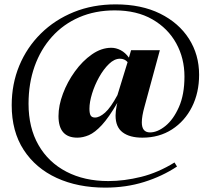

<svg xmlns="http://www.w3.org/2000/svg" viewBox="-20 -749 948 878"><path d="M631 -119.5Q573 -119.5 540.8 -143.8Q508.5 -168 508.5 -220.5Q508.5 -240.5 513.5 -265.5L516.5 -278.5Q477.5 -211.5 445.8 -177.2Q414 -143 386.8 -131.2Q359.5 -119.5 333.5 -119.5Q247.5 -119.5 247.5 -218Q247.5 -266.5 267.8 -320.5Q288 -374.5 322.5 -422.2Q357 -470 400.2 -500.2Q443.5 -530.5 489 -530.5Q510.5 -530.5 531.8 -519.5Q553 -508.5 569.5 -485.5L579.5 -519.5H711L641 -262Q628.5 -217.5 628.5 -189.5Q628.5 -143.5 666 -143.5Q700 -143.5 736.5 -173Q773 -202.5 798.2 -259.5Q823.5 -316.5 823.5 -399Q823.5 -482.5 785.8 -551Q748 -619.5 676.8 -660.5Q605.5 -701.5 504.5 -701.5Q415 -701.5 342.2 -670Q269.5 -638.5 217.8 -581Q166 -523.5 138.2 -445.5Q110.5 -367.5 110.5 -274.5Q110.5 -165 156 -85.8Q201.5 -6.5 283.8 36.2Q366 79 475.5 79Q547.5 79 625.2 59.8Q703 40.5 778 -6L789.5 12.5Q721.5 57.5 639 83.2Q556.5 109 461.5 109Q336 109 239.5 64.8Q143 20.5 88.2 -63.8Q33.5 -148 33.5 -268Q33.5 -365 68.2 -448.8Q103 -532.5 166.8 -595.5Q230.5 -658.5 317.5 -693.8Q404.5 -729 509 -729Q626.5 -729 712 -686.8Q797.5 -644.5 844 -571.8Q890.5 -499 890.5 -407Q890.5 -325 857.8 -260Q825 -195 766.5 -157.2Q708 -119.5 631 -119.5ZM389 -252Q389 -229.5 394.8 -220.5Q400.5 -211.5 414.5 -211.5Q435 -211.5 460.5 -234Q486 -256.5 517 -314L563.5 -465Q550 -480.5 528.5 -480.5Q503 -480.5 478.2 -456.5Q453.5 -432.5 433.2 -396.2Q413 -360 401 -321Q389 -282 389 -252Z"/></svg>

Font: Newsreader Display
Style: Bold
Weight: 700
Designer: Hugues Gentile
Foundry: Production Type
Version: Version 1.001